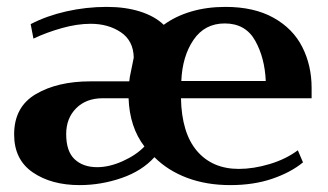

<svg xmlns="http://www.w3.org/2000/svg" viewBox="-20 -527 951 557"><path d="M21 -137Q21 -217 84 -254Q147 -291 242 -291H355Q356 -303 359.5 -318Q363 -333 364 -340L368 -360Q367 -409 330.5 -433.5Q294 -458 243 -458Q204 -458 159.5 -445.5Q115 -433 77 -415L69 -457Q115 -481 172.5 -494Q230 -507 290 -507Q344 -507 386.5 -493.5Q429 -480 455 -455Q489 -480 534.5 -493.5Q580 -507 634 -507Q717 -507 773.5 -475.5Q830 -444 857 -390.5Q884 -337 884 -272V-242H505Q507 -141 551.5 -89Q596 -37 673 -37Q715 -37 762 -51Q809 -65 844 -91L859 -56Q824 -27 770 -8.5Q716 10 648 10Q579 10 523 -11Q467 -32 428 -71Q392 -31 332.5 -10.5Q273 10 211 10Q129 10 75 -27Q21 -64 21 -137ZM751 -292Q748 -360 720 -409.5Q692 -459 632 -459Q574 -459 541.5 -411.5Q509 -364 506 -292ZM399 -102Q356 -158 353 -242H278Q230 -242 201 -213Q172 -184 172 -138Q172 -88 196.5 -65Q221 -42 262 -42Q297 -42 336 -59.5Q375 -77 399 -102Z"/></svg>

Font: Trirong
Style: Bold
Weight: 700
Designer: Katatrad Team
Foundry: CadsonDemak
Version: Version 1.001